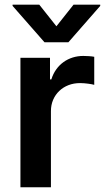

<svg xmlns="http://www.w3.org/2000/svg" viewBox="-20 -789 442 809"><path d="M66.1 -545.5H190.7V-454.5H196.4Q203.8 -478.3 217 -496.6Q230.1 -514.9 247.7 -527.5Q265.3 -540.1 286.4 -546.7Q307.5 -553.3 331 -553.3Q341.6 -553.3 354.9 -552.4Q368.3 -551.5 377.1 -549.7V-431.5Q372.9 -432.9 366.1 -434.1Q359.4 -435.4 351.2 -436.4Q343 -437.5 334.3 -438.2Q325.6 -438.9 317.5 -438.9Q290.8 -438.9 268.5 -430.2Q246.1 -421.5 229.6 -405.7Q213.1 -389.9 203.8 -368.3Q194.6 -346.6 194.6 -320.7V0H66.1ZM217.7 -678.3 289.8 -769.2H402.3V-764.2L268.1 -610.8H167.6L33 -764.2V-769.2H145.6Z"/></svg>

Font: Interop SemBd
Style: Regular
Weight: 600
Designer: Rasmus Andersson, Google, Jang Haemin
Foundry: jhaemin
Version: Version 1.008